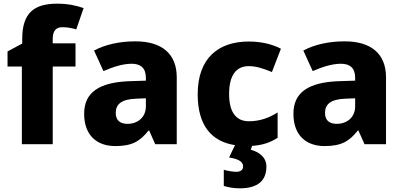

<svg xmlns="http://www.w3.org/2000/svg" viewBox="-20 -785 2191 1045"><path d="M391 -423V-549H267V-574C267 -614 283 -637 319 -637C350 -637 374 -631 395 -625L435 -741C395 -755 349 -765 291 -765C166 -765 101 -715 101 -574V-548L21 -505V-423H99V0H267V-423Z M717 -560C629 -560 552 -542 492 -510L543 -398C596 -421 648 -438 697 -438C745 -438 774 -415 774 -362V-346L680 -343C521 -336 438 -283 438 -166C438 -46 510 10 607 10C698 10 741 -15 788 -74H792L825 0H942V-364C942 -493 860 -560 717 -560ZM723 -248 774 -250V-206C774 -147 730 -111 674 -111C636 -111 610 -128 610 -170C610 -217 639 -245 723 -248Z M1430 122C1430 67 1385 41 1345 30L1352 9C1411 5 1452 -10 1491 -35V-173C1444 -143 1393 -125 1335 -125C1268 -125 1227 -170 1227 -273C1227 -375 1265 -425 1334 -425C1375 -425 1413 -412 1460 -393L1509 -520C1463 -543 1406 -559 1334 -559C1172 -559 1056 -472 1056 -272C1056 -102 1131 -15 1259 5L1227 72C1283 81 1303 97 1303 121C1303 141 1288 150 1266 150C1245 150 1219 145 1198 139V227C1220 234 1250 240 1286 240C1385 240 1430 196 1430 122Z M1856 -560C1768 -560 1691 -542 1631 -510L1682 -398C1735 -421 1787 -438 1836 -438C1884 -438 1913 -415 1913 -362V-346L1819 -343C1660 -336 1577 -283 1577 -166C1577 -46 1649 10 1746 10C1837 10 1880 -15 1927 -74H1931L1964 0H2081V-364C2081 -493 1999 -560 1856 -560ZM1862 -248 1913 -250V-206C1913 -147 1869 -111 1813 -111C1775 -111 1749 -128 1749 -170C1749 -217 1778 -245 1862 -248Z"/></svg>

Font: Noto Sans Telugu ExtraBold
Style: Regular
Weight: 800
Designer: Jelle Bosma - Monotype Design Team
Foundry: Monotype Imaging Inc.
Version: Version 2.005